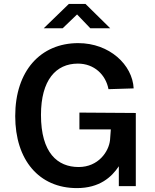

<svg xmlns="http://www.w3.org/2000/svg" viewBox="-20 -954 794 984"><path d="M443 -809H545L418 -934H333L204 -809H301L375 -880ZM374 10C490 10 552 -46 589 -102V0H676V-375L387 -377V-291H548L544 -237C538 -177 484 -98 383 -98C275 -98 190 -170 190 -365C190 -544 267 -628 379 -628C463 -628 522 -571 536 -497L665 -501C659 -622 541 -733 381 -733C188 -733 58 -591 58 -359C58 -134 180 10 374 10Z"/></svg>

Font: United Sans SemiBold
Style: Regular
Weight: 600
Designer: Pablo Impallari, Rodrigo Fuenzalida (Modified by Dan O. Williams)
Version: Version 1.000;PS 001.000;hotconv 1.0.88;makeotf.lib2.5.64775